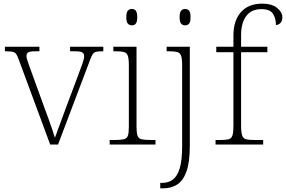

<svg xmlns="http://www.w3.org/2000/svg" viewBox="-20 -792 1567 1052"><path d="M84 -462Q76 -485 69 -495.5Q62 -506 48 -508.5Q34 -511 7 -511V-536H196V-511H174Q143 -511 134 -504.5Q125 -498 125 -485Q125 -473 133.5 -450.5Q142 -428 149 -407L223 -203Q234 -175 245 -143.5Q256 -112 266 -83.5Q276 -55 281 -37Q288 -56 303.5 -99Q319 -142 343 -206L406 -374Q422 -417 431.5 -443Q441 -469 441 -484Q441 -498 431.5 -504.5Q422 -511 390 -511H364V-536H546V-511H542Q518 -511 506 -508Q494 -505 487 -493.5Q480 -482 471 -457L298 0H255Z M702 -653Q689 -653 680.5 -662.5Q672 -672 672 -698Q672 -724 680.5 -733.5Q689 -743 702 -743Q716 -743 724 -733.5Q732 -724 732 -698Q732 -672 724 -662.5Q716 -653 702 -653ZM581 0V-25H608Q641 -25 658 -29Q675 -33 680.5 -48Q686 -63 686 -97V-435Q686 -471 680 -487Q674 -503 659 -507Q644 -511 616 -511H601V-536H728V-98Q728 -64 733.5 -48.5Q739 -33 755.5 -29Q772 -25 806 -25H832V0Z M994 -653Q981 -653 972.5 -662.5Q964 -672 964 -698Q964 -724 972.5 -733.5Q981 -743 994 -743Q1008 -743 1016 -733.5Q1024 -724 1024 -698Q1024 -672 1016 -662.5Q1008 -653 994 -653ZM858 240V210H868Q903 210 927.5 191.5Q952 173 965 129Q978 85 978 8V-435Q978 -471 972 -487Q966 -503 951 -507Q936 -511 908 -511H893V-536H1020V8Q1020 97 1001.5 148Q983 199 950 219.5Q917 240 874 240Z M1161 0V-25H1189Q1217 -25 1232.5 -29Q1248 -33 1253.5 -49.5Q1259 -66 1259 -101V-506H1165V-536H1259V-597Q1259 -680 1300.5 -726Q1342 -772 1416 -772Q1470 -772 1498.5 -748.5Q1527 -725 1527 -698Q1527 -676 1516 -665.5Q1505 -655 1492 -655Q1492 -690 1476 -716Q1460 -742 1412 -742Q1357 -742 1329 -704Q1301 -666 1301 -599V-536H1445V-506H1301V-101Q1301 -66 1307 -49.5Q1313 -33 1328 -29Q1343 -25 1371 -25H1422V0Z"/></svg>

Font: Noto Serif Tamil ExtraLight
Style: Regular
Weight: 200
Designer: Indian Type Foundry, Tom Grace, and the Monotype Design Team
Foundry: Monotype Imaging Inc.
Version: Version 2.004; ttfautohint (v1.8.4.7-5d5b)